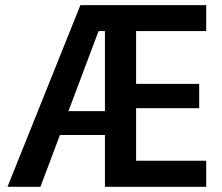

<svg xmlns="http://www.w3.org/2000/svg" viewBox="-20 -717 851 737"><path d="M8.8 0H135.3L210 -198.7H382.8V0H771.5V-100.1H502.4V-301.8H744.6V-395H502.4V-597.7H771.5V-697.3H288.6ZM382.8 -290.5H242.7L358.4 -597.7H382.8Z"/></svg>

Font: Estedad SemiBold
Style: Regular
Weight: 600
Designer: Amin Abedi
Version: Version 7.3